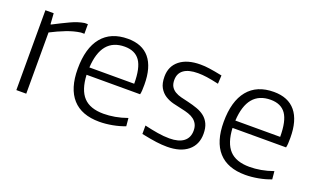

<svg xmlns="http://www.w3.org/2000/svg" viewBox="-66 -881 1999 1220"><g transform="rotate(20 933.5 -271.0)"><path d="M79 -540H135L140 -467H144Q204 -498 251 -520Q298 -542 341 -549H363V-484H340Q294 -478 244 -458.5Q194 -439 146 -414V0H79Z M642 9Q522 9 460.5 -59.5Q399 -128 399 -261Q399 -401 459.5 -475Q520 -549 635 -549Q732 -549 782 -488.5Q832 -428 832 -310Q832 -287 831 -271Q830 -255 827 -244H465Q470 -143 514.5 -95.5Q559 -48 650 -48Q687 -48 727 -55Q767 -62 809 -77L814 -23Q776 -8 730 0.5Q684 9 642 9ZM633 -495Q477 -495 466 -294H769Q769 -401 736 -448Q703 -495 633 -495Z M1101 11Q1067 11 1028.5 6Q990 1 927 -12V-69Q974 -58 1016.5 -51Q1059 -44 1097 -44Q1160 -44 1193 -69.5Q1226 -95 1226 -143Q1226 -168 1217 -185.5Q1208 -203 1192.5 -215Q1177 -227 1155 -234.5Q1133 -242 1108 -247Q1078 -253 1047 -261Q1016 -269 991 -285Q966 -301 950 -329Q934 -357 934 -403Q934 -473 984.5 -513Q1035 -553 1124 -553Q1139 -553 1153.5 -552Q1168 -551 1185 -548.5Q1202 -546 1222.5 -542.5Q1243 -539 1272 -533L1269 -476Q1220 -487 1188 -491.5Q1156 -496 1128 -496Q1065 -496 1032.5 -472.5Q1000 -449 1000 -404Q1000 -377 1010 -360Q1020 -343 1038 -332Q1056 -321 1079.5 -315Q1103 -309 1130 -303Q1164 -295 1193.5 -284.5Q1223 -274 1245 -256.5Q1267 -239 1279.5 -212Q1292 -185 1292 -145Q1292 -72 1241.5 -30.5Q1191 11 1101 11Z M1629 9Q1509 9 1447.5 -59.5Q1386 -128 1386 -261Q1386 -401 1446.5 -475Q1507 -549 1622 -549Q1719 -549 1769 -488.5Q1819 -428 1819 -310Q1819 -287 1818 -271Q1817 -255 1814 -244H1452Q1457 -143 1501.5 -95.5Q1546 -48 1637 -48Q1674 -48 1714 -55Q1754 -62 1796 -77L1801 -23Q1763 -8 1717 0.5Q1671 9 1629 9ZM1620 -495Q1464 -495 1453 -294H1756Q1756 -401 1723 -448Q1690 -495 1620 -495Z"/></g></svg>

Font: Plata Sans Light
Style: Regular
Weight: 300
Designer: Pablo Impallari, Andres Torresi, & Cristiano Sobral
Foundry: Pablo Impallari, Andres Torresi, & Cristiano Sobral
Version: Version 1.00;December 28, 2019;FontCreator 12.0.0.2547 64-bi